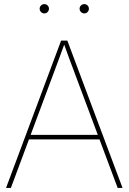

<svg xmlns="http://www.w3.org/2000/svg" viewBox="-20 -928 635 948"><path d="M9.8 0 281.7 -727.5H312.5L585 0H561L471.2 -239.7H123L33.7 0ZM131.3 -262.2H462.9L350.1 -563.5Q336.4 -599.6 323.2 -635.5Q310.1 -671.4 296.9 -707.5Q283.7 -671.4 270.5 -635.5Q257.3 -599.6 243.7 -563.5ZM198.7 -861.8Q189.5 -861.8 182.6 -868.7Q175.8 -875.5 175.8 -884.8Q175.8 -894.5 182.6 -901.1Q189.5 -907.7 198.7 -907.7Q208.5 -907.7 215.1 -901.1Q221.7 -894.5 221.7 -884.8Q221.7 -875.5 215.1 -868.7Q208.5 -861.8 198.7 -861.8ZM396 -861.8Q386.7 -861.8 379.9 -868.7Q373 -875.5 373 -884.8Q373 -894.5 379.9 -901.1Q386.7 -907.7 396 -907.7Q405.8 -907.7 412.4 -901.1Q418.9 -894.5 418.9 -884.8Q418.9 -875.5 412.4 -868.7Q405.8 -861.8 396 -861.8Z"/></svg>

Font: Inter Display Thin
Style: Regular
Weight: 100
Designer: Rasmus Andersson
Foundry: rsms
Version: Version 4.000;git-a52131595